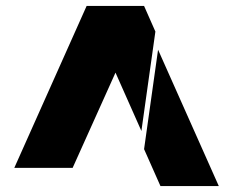

<svg xmlns="http://www.w3.org/2000/svg" viewBox="-20 -727 773 645"><path d="M464 -707H271L28 -163H224L368 -483L455 -287L502 -621ZM519 -102H715L511 -560L464 -226Z"/></svg>

Font: Poppins STUK1
Style: Regular
Weight: 400
Designer: Jonny Pinhorn (original), Sammy Jo Hughes (modified version)
Foundry: Type Mafia
Version: Version 1.002;hotconv 1.0.109;makeotfexe 2.5.65596